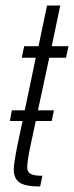

<svg xmlns="http://www.w3.org/2000/svg" viewBox="-20 -678 269 698"><path d="M159 -468 118 -277H176L168 -238H110L91 -149Q79 -94 79 -68Q79 -54 90.5 -46.5Q102 -39 134 -39L126 0Q72 0 51 -14.5Q30 -29 30 -63Q30 -83 44 -153L62 -238H16L23 -277H70L110 -468H59L68 -510H120L151 -658H199L168 -510H229L220 -468Z"/></svg>

Font: Saira Ultra Condensed Light
Style: Italic
Weight: 300
Width: 1
Italic angle: -12°
Designer: Hector Gatti with collaboration of the Omnibus-Type team
Foundry: Omnibus-Type
Version: Version 1.001; ttfautohint (v1.8)